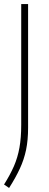

<svg xmlns="http://www.w3.org/2000/svg" viewBox="-23 -760 241 950"><path d="M22 170 -3 153Q27 105.5 45.8 62.5Q64.5 19.5 73.2 -29.2Q82 -78 82 -143V-740H116V-128Q116 -66.5 106 -18.5Q96 29.5 75.2 74.2Q54.5 119 22 170Z"/></svg>

Font: Encode Sans Condensed Condensed Thin
Style: Regular
Weight: 100
Width: 3
Designer: Multiple Designers
Foundry: Impallari Type
Version: Version 3.000; ttfautohint (v1.8.3) -l 8 -r 50 -G 200 -x 14 